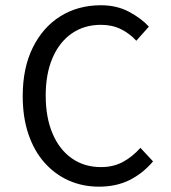

<svg xmlns="http://www.w3.org/2000/svg" viewBox="-20 -688 640 720"><path d="M351 12Q290 12 238 -11Q186 -34.1 147.1 -77.8Q108.2 -121.5 86.7 -184.6Q65.2 -247.7 65.2 -327.6Q65.2 -433.4 103.1 -509.9Q141.1 -586.4 207.1 -627.4Q273 -668.3 358.5 -668.3Q417.7 -668.3 463.9 -643.8Q510 -619.2 538.3 -588.1L491.1 -535.2Q465.9 -562.8 433.1 -578.8Q400.4 -594.9 358.5 -594.9Q295.8 -594.9 249.2 -562.6Q202.7 -530.3 177.1 -470.9Q151.4 -411.5 151.4 -329.8Q151.4 -247.3 177.1 -187.1Q202.7 -126.9 249.3 -94.2Q296 -61.4 358.9 -61.4Q404.2 -61.4 439.9 -80.2Q475.5 -99 506.6 -133.6L553.9 -82.7Q515.8 -37.9 466.1 -12.9Q416.4 12 351 12Z"/></svg>

Font: Source Code Pro ExtraLight
Style: Regular
Weight: 200
Monospace: yes
Designer: Paul D. Hunt, Teo Tuominen
Foundry: Adobe
Version: Version 1.026;hotconv 1.1.0;makeotfexe 2.6.0